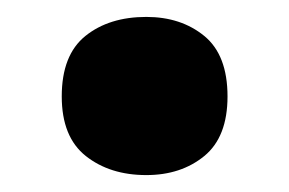

<svg xmlns="http://www.w3.org/2000/svg" viewBox="-20 -288 342 227"><path d="M53 -174Q53 -223 81 -245.5Q109 -268 153 -268Q194 -268 221.5 -245.5Q249 -223 249 -174Q249 -126 221.5 -103.5Q194 -81 153 -81Q110 -81 81.5 -103.5Q53 -126 53 -174Z"/></svg>

Font: Noto Sans Telugu UI SemiCondensed Black
Style: Regular
Weight: 900
Width: 4
Designer: Jelle Bosma - Monotype Design Team
Foundry: Monotype Imaging Inc.
Version: Version 2.005; ttfautohint (v1.8.4.7-5d5b)